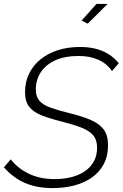

<svg xmlns="http://www.w3.org/2000/svg" viewBox="-26 -955 629 981"><path d="M243 6Q162 6 102 -20Q42 -46 -6 -100L29 -141Q46 -119 68 -101Q90 -83 118 -69Q146 -55 179.5 -47.5Q213 -40 254 -40Q319 -40 367.5 -59Q416 -78 443 -114Q470 -150 470 -200Q470 -241 449.5 -264.5Q429 -288 388.5 -303.5Q348 -319 289 -334Q229 -349 187 -365.5Q145 -382 123.5 -409Q102 -436 102 -484Q102 -537 123 -579.5Q144 -622 182 -652.5Q220 -683 271 -699Q322 -715 383 -715Q428 -715 464.5 -705.5Q501 -696 530 -677.5Q559 -659 581 -632L546 -592Q534 -610 517 -624.5Q500 -639 478 -649Q456 -659 431 -664Q406 -669 376 -669Q303 -669 254.5 -646Q206 -623 181.5 -584.5Q157 -546 157 -498Q157 -461 175.5 -440Q194 -419 231 -405.5Q268 -392 325 -378Q391 -362 435.5 -343Q480 -324 503 -294.5Q526 -265 526 -213Q526 -158 504 -116.5Q482 -75 443.5 -48Q405 -21 354 -7.5Q303 6 243 6ZM422 -834 391 -850 467 -935H524Z"/></svg>

Font: Raleway Thin Light
Style: Italic
Weight: 300
Italic angle: -12°
Version: Version 4.026